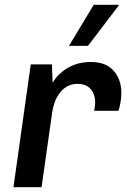

<svg xmlns="http://www.w3.org/2000/svg" viewBox="-20 -779 529 799"><path d="M36 0 108 -511H196L199 -435Q201 -439 211 -452.5Q221 -466 240.5 -482Q260 -498 289.5 -509.5Q319 -521 359 -521Q421 -521 453 -484.5Q485 -448 485 -392Q485 -372 481 -350.5Q477 -329 473 -318H372Q374 -328 375 -338.5Q376 -349 376 -355Q376 -372 369 -389.5Q362 -407 346 -418.5Q330 -430 302 -430Q278 -430 259.5 -419.5Q241 -409 228 -391.5Q215 -374 207.5 -353Q200 -332 197 -310L153 0ZM267 -588 370 -759H473L474 -756L346 -588Z"/></svg>

Font: Chivo Medium Medium
Style: Italic
Weight: 500
Italic angle: -8.05°
Version: Version 2.002